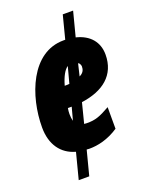

<svg xmlns="http://www.w3.org/2000/svg" viewBox="-155 -769 770 994"><g transform="rotate(-20 230.5 -272.5)"><path d="M139 2 102 145H160L195 10C197 10 205 11 210 11C257 11 313 -1 372 -40V-159C317 -128 290 -117 242 -118C237 -118 231 -119 228 -119L256 -229C376 -245 455 -306 455 -419C455 -488 414 -537 340 -555L375 -690H318L285 -562H275C97 -562 17 -349 17 -176C17 -82 62 -19 139 2ZM203 -339H201C215 -388 232 -417 251 -430L227 -340C220 -339 212 -339 203 -339ZM290 -358 306 -425C314 -423 319 -409 319 -403C319 -385 313 -369 290 -358ZM179 -154C176 -164 174 -177 174 -193C174 -202 175 -214 177 -225H198Z"/></g></svg>

Font: Noto Sans ExtraCondensed Black
Style: Italic
Weight: 900
Width: 2
Italic angle: -12°
Designer: Monotype Design Team
Foundry: Monotype Imaging Inc.
Version: Version 2.013